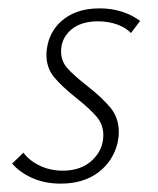

<svg xmlns="http://www.w3.org/2000/svg" viewBox="-20 -435 377 459"><path d="M9 -44 36 -70Q50 -51 75 -39Q100 -27 130 -27Q174 -27 200.5 -52Q227 -77 227 -112Q227 -137 211 -156Q195 -175 162 -201Q127 -229 109 -251Q91 -273 91 -304Q91 -316 94 -329Q103 -368 135.5 -391.5Q168 -415 218 -415Q274 -415 315 -385L293 -356Q281 -369 260 -376.5Q239 -384 214 -384Q173 -384 149.5 -363.5Q126 -343 126 -312Q126 -289 141 -272Q156 -255 188 -230Q225 -201 244.5 -177Q264 -153 264 -119Q264 -107 261 -93Q250 -49 214.5 -22.5Q179 4 125 4Q87 4 57 -9.5Q27 -23 9 -44Z"/></svg>

Font: Ysabeau Light
Style: Italic
Weight: 300
Italic angle: -12°
Designer: Christian Thalmann (Catharsis Fonts)
Version: Version 0.003